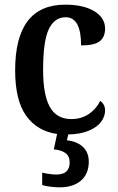

<svg xmlns="http://www.w3.org/2000/svg" viewBox="-20 -567 506 824"><path d="M273 10 267 35Q311 40 336 63.5Q361 87 361 127Q361 179 327.5 208Q294 237 236 237Q220 237 198 234.5Q176 232 161 227V174Q196 182 222 182Q279 182 279 130Q279 103 261 90Q243 77 211 74L225 8Q140 -4 92.5 -70Q45 -136 45 -265Q45 -547 260 -547Q338 -547 384.5 -519Q431 -491 431 -444Q431 -408 408 -390Q385 -372 328 -372Q328 -493 262 -493Q214 -493 189.5 -442Q165 -391 165 -266Q165 -160 194 -108Q223 -56 286 -56Q329 -56 361 -77.5Q393 -99 410 -134Q431 -119 431 -93Q431 -68 414.5 -45Q398 -22 362 -6.5Q326 9 273 10Z"/></svg>

Font: Noto Serif NarrowSemiBold
Style: Regular
Weight: 600
Width: 4
Designer: Monotype Design Team
Foundry: Monotype Imaging Inc.
Version: Version 1.001